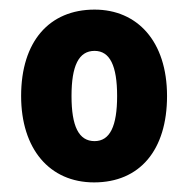

<svg xmlns="http://www.w3.org/2000/svg" viewBox="-20 -742 393 400"><path d="M328 -542C328 -656 266 -722 177 -722C83 -722 24 -656 24 -542C24 -432 83 -362 176 -362C271 -362 328 -429 328 -542ZM129 -542C129 -605 144 -636 177 -636C209 -636 224 -605 224 -542C224 -479 209 -448 177 -448C144 -448 129 -479 129 -542Z"/></svg>

Font: Noto Sans Gurmukhi UI Condensed ExtraBold
Style: Regular
Weight: 800
Width: 3
Designer: Jelle Bosma - Monotype Design Team
Foundry: Monotype Imaging Inc.
Version: Version 2.004